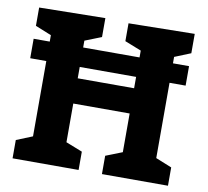

<svg xmlns="http://www.w3.org/2000/svg" viewBox="-78 -792 949 878"><g transform="rotate(10 396.0 -352.5)"><path d="M682.1 -555.2H756.8V-464.8H682.1V-115.2L756.8 -85V0H450.2V-85L526.9 -115.2V-294.9H265.1V-115.2L341.8 -85V0H35.2V-85L109.9 -115.2V-464.8H35.2V-555.2H109.9V-585L35.2 -615.2V-700.2L341.8 -705.1V-617.2L265.1 -586.9V-555.2H526.9V-586.9L450.2 -617.2V-700.2L756.8 -705.1V-615.2L682.1 -585ZM265.1 -464.8V-412.1H526.9V-464.8Z"/></g></svg>

Font: Kadwa
Style: Regular
Weight: 400
Designer: Sol Matas
Foundry: Sol Matas
Version: Version 1.000;PS 001.000;hotconv 1.0.70;makeotf.lib2.5.58329